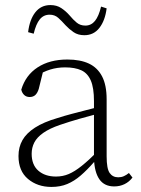

<svg xmlns="http://www.w3.org/2000/svg" viewBox="-20 -725 557 758"><path d="M183 13Q128 13 90.5 -18.5Q53 -50 53 -109Q53 -144 68.5 -171.5Q84 -199 118 -221Q152 -243 207 -259Q235 -268 263.5 -275.5Q292 -283 319.5 -290Q347 -297 374 -304V-278Q336 -268 295.5 -256.5Q255 -245 217 -232Q176 -218 151 -200.5Q126 -183 115.5 -162.5Q105 -142 105 -118Q105 -74 131.5 -51Q158 -28 201 -28Q228 -28 251.5 -38Q275 -48 302.5 -70Q330 -92 366 -128L371 -86H352Q324 -54 298.5 -32Q273 -10 245.5 1.5Q218 13 183 13ZM431 11Q392 11 372.5 -17Q353 -45 351 -98V-101V-326Q351 -378 338.5 -407Q326 -436 301 -447.5Q276 -459 237 -459Q206 -459 178.5 -450.5Q151 -442 122 -424L152 -451L133 -374Q128 -358 119.5 -350Q111 -342 97 -342Q84 -342 75.5 -350Q67 -358 64 -371Q81 -428 128.5 -459Q176 -490 246 -490Q297 -490 331 -474Q365 -458 383 -423.5Q401 -389 401 -333V-108Q401 -59 413 -42Q425 -25 447 -25Q459 -25 469 -29.5Q479 -34 489 -42L503 -24Q490 -7 471.5 2Q453 11 431 11ZM91 -598Q97 -648 119.5 -676.5Q142 -705 179 -705Q204 -705 222 -693Q240 -681 254 -665Q269 -647 283 -635.5Q297 -624 317 -624Q340 -624 355 -642.5Q370 -661 379 -699L401 -692Q395 -644 372.5 -615Q350 -586 313 -586Q288 -586 270.5 -598Q253 -610 239 -625Q224 -642 210 -654.5Q196 -667 176 -667Q152 -667 137 -648.5Q122 -630 113 -592Z"/></svg>

Font: Source Serif 4 18pt Light
Style: Regular
Weight: 300
Designer: Frank Grießhammer
Foundry: Adobe Systems Incorporated
Version: Version 4.004;hotconv 1.0.116;makeotfexe 2.5.65601